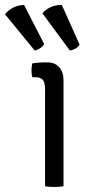

<svg xmlns="http://www.w3.org/2000/svg" viewBox="-83 -742 360 765"><path d="M170 0Q162.5 1.5 153.2 2.2Q144 3 133.5 3Q122.5 3 113 2.2Q103.5 1.5 96.5 0V-386Q96.5 -413.5 87.5 -424Q78.5 -434.5 55 -434.5H45.5Q42.5 -448.5 42.5 -462Q42.5 -469 43.2 -475.2Q44 -481.5 45.5 -489.5Q62.5 -492 75.2 -492.8Q88 -493.5 96 -493.5H104.5Q135.5 -493.5 152.8 -474.5Q170 -455.5 170 -422ZM13 -722 93 -566.5Q87.5 -556.5 77.2 -550Q67 -543.5 55.5 -540.5L-63 -685Q-52 -700 -31.8 -711Q-11.5 -722 13 -722ZM163.5 -722 234 -564.5Q228.5 -554.5 217.8 -548.5Q207 -542.5 195.5 -540.5L86 -689Q98 -703.5 118.2 -713.2Q138.5 -723 163.5 -722Z"/></svg>

Font: Signika
Style: Regular
Weight: 300
Designer: Anna Giedry
Foundry: Anna Giedry
Version: Version 2.000